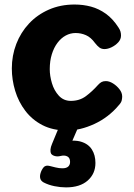

<svg xmlns="http://www.w3.org/2000/svg" viewBox="-20 -573 592 849"><path d="M276.1 4Q213.6 4 167.7 -19.7Q121.9 -43.4 91.8 -83.2Q61.7 -122.9 47 -171.7Q32.3 -220.4 32.3 -270.3Q32.3 -327.4 52 -378.6Q71.7 -429.8 108.3 -468.9Q144.9 -508 196.1 -530.5Q247.3 -553 309.7 -553Q347.7 -553 382.5 -543.7Q417.3 -534.3 448.3 -512.1Q479.2 -489.9 504.1 -451.1Q510 -442.4 512.6 -433.9Q515.1 -425.3 515.1 -415.9Q515.1 -399 502.7 -385.6Q490.2 -372.2 473.5 -364.1Q456.8 -356 441.9 -356Q428.9 -356 419.5 -362.9Q410.1 -369.8 399.6 -383.4Q382 -407.8 360.2 -417.4Q338.4 -427 314.4 -427Q291 -427 270.5 -415.8Q250 -404.6 234.2 -383.6Q218.3 -362.6 209.2 -333.1Q200 -303.6 200 -267Q200 -237.7 209.6 -205.2Q219.2 -172.7 240.1 -149.9Q261 -127.1 292.9 -126.9Q331.8 -126.9 359.8 -147.8Q387.9 -168.7 413.3 -197.3Q421.9 -206.7 429.6 -210.6Q437.2 -214.4 448.1 -214.4Q463.2 -214.4 479.8 -204.1Q496.4 -193.7 508.4 -178.2Q520.3 -162.8 520.3 -146.1Q520.3 -139.1 518.3 -129.4Q516.3 -119.7 506 -108.6Q460.6 -54.2 397.8 -25.1Q335.1 4 276.1 4ZM271.9 255.6Q247.7 255.6 221.2 250.3Q194.7 245 173.1 233.8Q160.8 227 158.1 216.3Q155.3 205.7 159.3 192.7Q163.3 178.7 172.4 167.3Q181.6 156 200.3 161Q209.3 163.4 225.5 167.3Q241.7 171.2 255.7 171.2Q273.2 171.2 281.6 163.6Q289.9 155.9 289.9 142.9Q289.9 124.9 277.6 118.6Q265.3 112.2 247 116.9Q234 120.1 222.6 117Q211.2 113.9 206.2 106.9Q202.2 98.9 203.2 87.9Q204.2 77 210.2 63L239.1 -6.9H324.3L290 72.4L257.1 54.4Q306.9 43.9 338.9 53.7Q370.9 63.6 386.4 88.2Q402 112.8 402 147.6Q402 195.2 367.8 225.4Q333.6 255.6 271.9 255.6Z"/></svg>

Font: Playpen Sans Hebrew
Style: Regular
Weight: 400
Designer: Tom Grace, Laura Meseguer, Veronika Burian, José Scaglione
Foundry: TypeTogether
Version: Version 2.000